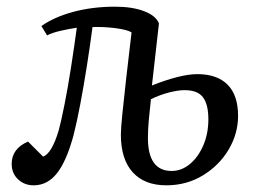

<svg xmlns="http://www.w3.org/2000/svg" viewBox="-20 -541 762 575"><path d="M104 -463Q142 -490 199.5 -505.5Q257 -521 325 -521Q376 -521 411.5 -507.5Q447 -494 456 -471L435 -285Q475 -301 510 -310Q545 -319 571 -319Q630 -319 661.5 -287.5Q693 -256 693 -194Q693 -141 665 -93.5Q637 -46 588 -16Q539 14 478 14Q413 14 377.5 -25Q342 -64 342 -138Q342 -157 346.5 -200.5Q351 -244 358 -307Q365 -370 374 -444Q361 -452 327 -456.5Q293 -461 257 -460Q250 -406 240.5 -345.5Q231 -285 220.5 -229.5Q210 -174 200 -135Q179 -58 150.5 -22Q122 14 81 14Q53 14 34 -4Q15 -22 15 -50Q15 -96 64 -117L109 -72Q135 -81 156 -151Q163 -177 173 -227Q183 -277 192.5 -338Q202 -399 210 -458Q189 -455 162.5 -449Q136 -443 121 -435ZM432 -244Q428 -208 425.5 -180Q423 -152 423 -128Q423 -29 494 -29Q524 -29 549 -50Q574 -71 589 -106Q604 -141 604 -184Q604 -228 588 -249.5Q572 -271 533 -271Q513 -271 486 -264Q459 -257 432 -244Z"/></svg>

Font: Literata 36pt
Style: Italic
Weight: 400
Italic angle: -2°
Designer: Latin by Veronika Burian and Jose Scaglione. Greek by Irene Vlachou. Cyrillic by Vera Evstafieva
Foundry: TypeTogether
Version: Version 3.002